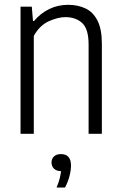

<svg xmlns="http://www.w3.org/2000/svg" viewBox="-20 -570 517 818"><path d="M67.5 0V-541.5H115.5L120.5 -480.5H125Q152 -513 189.2 -531.2Q226.5 -549.5 270.5 -549.5Q311.5 -549.5 344 -534.2Q376.5 -519 395.2 -482.5Q414 -446 414 -383V0H357.5V-380Q357.5 -446.5 330.2 -471.8Q303 -497 258.5 -497Q227 -497 188 -479.5Q149 -462 124 -417V0ZM221 229Q230 207.5 234.2 190.8Q238.5 174 240 159Q221 159 210.2 148.8Q199.5 138.5 199.5 122.5Q199.5 106.5 210 96.5Q220.5 86.5 239.5 86.5Q282.5 86.5 282.5 135.5Q282.5 155.5 276 180.5Q269.5 205.5 257 229Z"/></svg>

Font: Encode Sans Condensed Condensed Light
Style: Regular
Weight: 300
Width: 3
Designer: Multiple Designers
Foundry: Impallari Type
Version: Version 3.000; ttfautohint (v1.8.3) -l 8 -r 50 -G 200 -x 14 